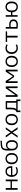

<svg xmlns="http://www.w3.org/2000/svg" viewBox="3719 -4509 910 8388"><g transform="rotate(-90 4174.0 -315.0)"><path d="M153 -250V0H75V-520H153V-308H448V-520H526V0H448V-250Z M716 -290H1036Q1035 -377 994 -424Q953 -471 881 -471Q806 -471 762.5 -423.5Q719 -376 716 -290ZM716 -232Q718 -147 768 -98Q818 -49 898 -49Q975 -49 1051 -89L1071 -32Q987 10 891 10Q779 10 710 -63Q641 -136 641 -260Q641 -386 705.5 -458Q770 -530 881 -530Q989 -530 1048.5 -461.5Q1108 -393 1108 -265Q1108 -252 1106 -232Z M1562.5 -414.5Q1517 -470 1438 -470Q1359 -470 1313.5 -414.5Q1268 -359 1268 -260Q1268 -161 1313.5 -105.5Q1359 -50 1438 -50Q1517 -50 1562.5 -105.5Q1608 -161 1608 -260Q1608 -359 1562.5 -414.5ZM1616 -63Q1549 10 1438 10Q1327 10 1260 -63Q1193 -136 1193 -260Q1193 -384 1260 -457Q1327 -530 1438 -530Q1549 -530 1616 -457Q1683 -384 1683 -260Q1683 -136 1616 -63Z M2023 10Q1914 10 1853.5 -59.5Q1793 -129 1793 -257V-477Q1793 -616 1860.5 -678Q1928 -740 2076 -740Q2152 -740 2221 -750V-690Q2157 -680 2076 -680Q1959 -680 1912.5 -635.5Q1866 -591 1866 -480V-423H1868Q1922 -510 2040 -510Q2131 -510 2188.5 -439.5Q2246 -369 2246 -250Q2246 -126 2187 -58Q2128 10 2023 10ZM2174 -250Q2174 -343 2132.5 -396.5Q2091 -450 2023 -450Q1951 -450 1908.5 -400Q1866 -350 1866 -260V-247Q1866 -157 1908.5 -103.5Q1951 -50 2020 -50Q2092 -50 2133 -102.5Q2174 -155 2174 -250Z M2583 -313H2585L2721 -520H2804L2627 -264L2809 0H2723L2582 -216H2580L2440 0H2356L2539 -264L2361 -520H2447Z M3268.5 -414.5Q3223 -470 3144 -470Q3065 -470 3019.5 -414.5Q2974 -359 2974 -260Q2974 -161 3019.5 -105.5Q3065 -50 3144 -50Q3223 -50 3268.5 -105.5Q3314 -161 3314 -260Q3314 -359 3268.5 -414.5ZM3322 -63Q3255 10 3144 10Q3033 10 2966 -63Q2899 -136 2899 -260Q2899 -384 2966 -457Q3033 -530 3144 -530Q3255 -530 3322 -457Q3389 -384 3389 -260Q3389 -136 3322 -63Z M3604 -60H3879V-460H3664Q3664 -365 3664 -327Q3664 -289 3661.5 -238.5Q3659 -188 3656.5 -173.5Q3654 -159 3646 -133Q3638 -107 3629.5 -95.5Q3621 -84 3604 -60ZM3517 -60Q3539 -87 3548 -98.5Q3557 -110 3568 -136.5Q3579 -163 3581.5 -177.5Q3584 -192 3587.5 -240.5Q3591 -289 3591 -328.5Q3591 -368 3591 -460V-520H3952V-60H4022V120H3949V0H3542V120H3469V-60Z M4213 -102H4215L4511 -520H4593V0H4517V-418H4516L4219 0H4137V-520H4213Z M5248 -420 5067 -154H5000L4819 -420H4817V0H4743V-520H4831L5033 -210H5034L5236 -520H5325V0H5250V-420Z M5809.5 -414.5Q5764 -470 5685 -470Q5606 -470 5560.5 -414.5Q5515 -359 5515 -260Q5515 -161 5560.5 -105.5Q5606 -50 5685 -50Q5764 -50 5809.5 -105.5Q5855 -161 5855 -260Q5855 -359 5809.5 -414.5ZM5863 -63Q5796 10 5685 10Q5574 10 5507 -63Q5440 -136 5440 -260Q5440 -384 5507 -457Q5574 -530 5685 -530Q5796 -530 5863 -457Q5930 -384 5930 -260Q5930 -136 5863 -63Z M6273 -469Q6185 -469 6136 -414.5Q6087 -360 6087 -260Q6087 -164 6138.5 -107Q6190 -50 6273 -50Q6343 -50 6407 -84L6427 -25Q6352 10 6270 10Q6154 10 6082 -63.5Q6010 -137 6010 -260Q6010 -387 6079 -458.5Q6148 -530 6270 -530Q6352 -530 6427 -495L6407 -434Q6340 -469 6273 -469Z M6996 -459H6806V0H6727V-459H6537V-520H6996Z M7116 -520H7189V-360Q7232 -368 7281 -368Q7399 -368 7460 -319.5Q7521 -271 7521 -185Q7521 10 7271 10Q7188 10 7116 -5ZM7189 -300V-59Q7229 -50 7276 -50Q7449 -50 7449 -185Q7449 -308 7271 -308Q7227 -308 7189 -300Z M7636 -520H7708V-290H7834Q7841 -403 7904 -466.5Q7967 -530 8068 -530Q8176 -530 8239.5 -458Q8303 -386 8303 -260Q8303 -134 8239.5 -62Q8176 10 8068 10Q7967 10 7904 -53.5Q7841 -117 7834 -230H7708V0H7636ZM7950 -105Q7993 -50 8068 -50Q8143 -50 8185.5 -105Q8228 -160 8228 -260Q8228 -360 8185.5 -415Q8143 -470 8068 -470Q7993 -470 7950 -415Q7907 -360 7907 -260Q7907 -160 7950 -105Z"/></g></svg>

Font: Mplus 1p
Style: Regular
Weight: 400
Version: Version 1.061